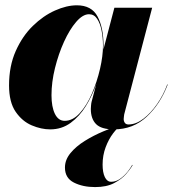

<svg xmlns="http://www.w3.org/2000/svg" viewBox="-20 -490 688 742"><path d="M492.5 148Q485 162 467.8 182Q450.5 202 421.2 217.5Q392 233 347.5 233Q300 233 265.5 215.5Q231 198 231 157.5Q231 127.5 252.5 101.5Q274 75.5 307.8 54.5Q341.5 33.5 379 17.8Q416.5 2 448.5 -8L449.5 -6.5Q434 3 417 25.5Q400 48 388.2 79.2Q376.5 110.5 376.5 146Q376.5 176.5 385.2 194.5Q394 212.5 409.5 212.5Q428 212.5 444.2 201Q460.5 189.5 472.8 174Q485 158.5 491 147ZM380 -314Q380 -306 379.5 -298L422 -460H568L460 -48Q459.5 -43.5 458.8 -38.8Q458 -34 458 -30Q458 -21.5 462.5 -15.2Q467 -9 476.5 -9Q505 -9 533.8 -30.8Q562.5 -52.5 587 -87.8Q611.5 -123 626.5 -164L628 -163Q599.5 -88 547 -39Q494.5 10 420 10Q371.5 10 351.2 -10.5Q331 -31 331 -69Q331 -73 331.8 -82Q332.5 -91 334 -97L352.5 -166.5Q337 -121 312.2 -80.8Q287.5 -40.5 253 -15.2Q218.5 10 174 10Q139.5 10 102.8 -5.5Q66 -21 40.5 -58Q15 -95 15 -160Q15 -235 40.8 -292.8Q66.5 -350.5 106.8 -389.8Q147 -429 192.2 -449.2Q237.5 -469.5 277 -469.5Q334 -469.5 357 -426.2Q380 -383 380 -314ZM378 -314Q378 -344.5 372.5 -372.2Q367 -400 355.2 -417.5Q343.5 -435 324 -435Q300 -435 274.5 -405.5Q249 -376 227.5 -328.8Q206 -281.5 192.5 -227Q179 -172.5 179 -122Q179 -77 192.2 -50Q205.5 -23 230 -23Q261 -23 288 -52.5Q315 -82 335 -128Q355 -174 366.5 -223.8Q378 -273.5 378 -314Z"/></svg>

Font: Bodoni* 96
Style: Bold Italic
Weight: 700
Italic angle: -13°
Version: Version 2.2